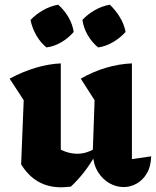

<svg xmlns="http://www.w3.org/2000/svg" viewBox="-20 -787 664 818"><path d="M542 -109 624 -121Q623 -78 606 -49Q589 -20 562.5 -5Q536 10 507 10Q476 10 447 -6Q418 -22 398 -53.5Q378 -85 375 -132L383 -360L324 -452Q430 -512 542 -517ZM282 8Q271 9 261 10Q251 11 241 11Q185 11 142.5 -13.5Q100 -38 70 -87L205 -172Q254 -132 310 -132Q347 -132 385 -154L390 -133Q367 -91 340 -56Q313 -21 282 8ZM70 -87 81 -360 21 -452Q134 -512 239 -517V-100ZM228 -767Q254 -744 271.5 -714Q289 -684 294 -651Q273 -626 242 -607.5Q211 -589 178 -585Q153 -605 135 -636Q117 -667 110 -702Q133 -726 163.5 -743.5Q194 -761 228 -767ZM448 -767Q472 -744 490.5 -714Q509 -684 515 -651Q493 -626 461.5 -607.5Q430 -589 398 -585Q372 -606 354 -637Q336 -668 331 -702Q353 -726 383.5 -743.5Q414 -761 448 -767Z"/></svg>

Font: Piazzolla Thin Black
Style: Regular
Weight: 900
Version: Version 2.005